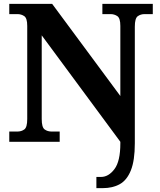

<svg xmlns="http://www.w3.org/2000/svg" viewBox="-20 -734 828 994"><path d="M479 240V182H503Q542 182 572.5 141.5Q603 101 603 9V0L196 -551V-118Q196 -75 211 -64Q226 -53 247 -53H289V0H28V-53H70Q91 -53 106 -64Q121 -75 121 -118V-600Q121 -640 105.5 -650.5Q90 -661 70 -661H28V-714H250L603 -237V-600Q603 -640 587.5 -650.5Q572 -661 552 -661H510V-714H771V-661H729Q708 -661 693 -650Q678 -639 678 -596V8Q678 97 657.5 148Q637 199 600 219.5Q563 240 512 240Z"/></svg>

Font: Noto Serif Tibetan
Style: Bold
Weight: 700
Designer: Monotype Design Team
Foundry: Monotype Imaging Inc.
Version: Version 2.103; ttfautohint (v1.8.4.7-5d5b)